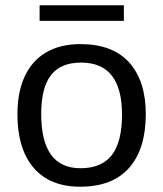

<svg xmlns="http://www.w3.org/2000/svg" viewBox="-20 -687 618 727"><path d="M283 20Q207 20 154 -12Q101 -44 73.5 -105.5Q46 -167 46 -255Q46 -338 73.5 -397.5Q101 -457 154.5 -488.5Q208 -520 284 -520Q407 -520 469.5 -450Q532 -380 532 -255Q532 -123 469 -51.5Q406 20 283 20ZM285 -50Q365 -50 403.5 -100Q442 -150 442 -253Q442 -351 403.5 -400.5Q365 -450 287 -450Q210 -450 173 -402.5Q136 -355 136 -255Q136 -153 173 -101.5Q210 -50 285 -50ZM130 -667H449V-608H130Z"/></svg>

Font: Moderustic
Style: Regular
Weight: 400
Designer: Tural Alisoy
Foundry: TAFT Foundry
Version: Version 2.120